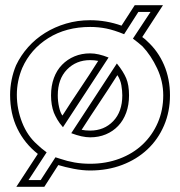

<svg xmlns="http://www.w3.org/2000/svg" viewBox="-20 -637 695 741"><path d="M328 -559Q390 -559 449 -538L500 -617H609L529 -494Q536 -489 539.5 -486Q543 -483 548 -478Q590 -440 613 -386.5Q636 -333 636 -269Q636 -206 613 -152.5Q590 -99 549 -60.5Q508 -22 451.5 -0.5Q395 21 328 21Q298 21 264.5 14.5Q231 8 205 0L151 84H43L126 -43Q75 -83 47 -140.5Q19 -198 19 -271Q19 -300 25 -329.5Q31 -359 42 -385Q60 -423 88.5 -455Q117 -487 154 -510Q191 -533 235 -546Q279 -559 328 -559ZM459 -505Q420 -521 390 -527Q360 -533 328 -533Q235 -533 166.5 -490Q98 -447 66 -375Q45 -325 45 -271Q45 -216 65.5 -164Q86 -112 124 -79Q130 -73 139.5 -65Q149 -57 160 -49L90 58H137L194 -30L213 -24Q239 -15 267.5 -10Q296 -5 328 -5Q389 -5 441 -24.5Q493 -44 530.5 -79.5Q568 -115 589 -163.5Q610 -212 610 -269Q610 -323 586.5 -373Q563 -423 530 -458Q522 -465 513 -472.5Q504 -480 493 -488L561 -591H514ZM478 -269Q478 -232 467 -202Q456 -172 436 -151Q416 -130 388.5 -118.5Q361 -107 328 -107Q297 -107 255 -123L431 -392Q444 -376 453 -361.5Q462 -347 467 -335Q478 -309 478 -269ZM328 -431Q344 -431 361.5 -427Q379 -423 399 -415L223 -146Q209 -162 201 -176Q193 -190 188 -202Q177 -231 177 -269Q177 -306 188 -336Q199 -366 219.5 -387Q240 -408 267.5 -419.5Q295 -431 328 -431ZM452 -269Q452 -286 448.5 -307.5Q445 -329 433 -347Q398 -292 364.5 -242Q331 -192 295 -136Q310 -133 328 -133Q382 -133 417 -169.5Q452 -206 452 -269ZM328 -405Q274 -405 238.5 -368.5Q203 -332 203 -269Q203 -246 208 -223.5Q213 -201 221 -191Q256 -246 289.5 -295.5Q323 -345 359 -402Q344 -405 328 -405Z"/></svg>

Font: CMG Sans Outline
Style: Outline
Weight: 700
Designer: Julieta Ulanovsky
Foundry: Julieta Ulanovsky
Version: Version 7.200